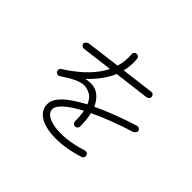

<svg xmlns="http://www.w3.org/2000/svg" viewBox="-172 -1055 1344 1344"><g transform="rotate(45 500.0 -382.5)"><path d="M730 -10Q650 16 576 24Q502 32 442 22.5Q382 13 345 -13Q298 -48 298 -101Q298 -137 325 -171.5Q352 -206 398 -238Q444 -270 499 -299Q489 -322 476 -338Q463 -354 446 -362Q417 -378 387.5 -377.5Q358 -377 319 -359Q280 -341 222 -302H221Q213 -296 202.5 -298.5Q192 -301 187 -309Q181 -318 183 -328Q185 -338 193 -344Q199 -348 204.5 -351.5Q210 -355 215 -358Q376 -465 435 -586L205 -557Q195 -556 187 -562.5Q179 -569 177 -579Q176 -590 187.5 -598.5Q199 -607 199 -607L456 -640Q475 -700 469 -765Q468 -776 474.5 -784Q481 -792 491 -793Q502 -794 510 -787.5Q518 -781 519 -771Q525 -707 510 -647L751 -677Q762 -679 770 -672.5Q778 -666 779 -655Q781 -645 774.5 -637Q768 -629 757 -627L493 -594Q475 -549 439 -500.5Q403 -452 362 -415Q426 -429 470 -407Q518 -381 544 -321Q603 -349 661.5 -372Q720 -395 770 -412Q820 -429 850 -438Q860 -441 869 -436.5Q878 -432 882 -422Q885 -412 875 -401Q865 -390 865 -390Q777 -363 699.5 -333Q622 -303 559 -273Q572 -224 572 -153Q572 -143 564.5 -135.5Q557 -128 546 -128Q536 -128 528.5 -135.5Q521 -143 521 -153Q521 -181 519 -205Q517 -229 513 -250Q435 -209 391.5 -170.5Q348 -132 348 -101Q348 -74 375 -54Q400 -36 448.5 -27.5Q497 -19 564.5 -25.5Q632 -32 714 -58Q725 -61 734 -56.5Q743 -52 746 -42Q749 -32 744.5 -22.5Q740 -13 730 -10Z"/></g></svg>

Font: Kurewa Gothic CJK TC Regular
Style: Regular
Weight: 400
Designer: Max Yao
Foundry: Max-Everyday
Version: Version 1.071; ttfautohint (v1.8.3)